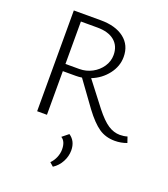

<svg xmlns="http://www.w3.org/2000/svg" viewBox="-166 -775 1030 1178"><g transform="rotate(20 349.0 -185.5)"><path d="M698 -6Q660 8 620 8Q560 8 515.5 -22.5Q471 -53 418 -124L299 -288Q280 -285 259 -285H175V0H111V-658H287Q384 -658 440 -614.5Q496 -571 496 -494Q496 -433 456 -381Q416 -329 353 -304L474 -147Q522 -86 559.5 -61.5Q597 -37 637 -37Q663 -37 685 -44ZM266 -332Q310 -332 348.5 -352.5Q387 -373 410.5 -408Q434 -443 434 -484Q434 -543 394.5 -576Q355 -609 282 -609H175V-332ZM294 266Q313 247 324 221Q335 195 335 169Q335 116 304 97L345 64Q390 94 390 155Q390 193 371 229Q352 265 318 287Z"/></g></svg>

Font: Ysabeau Semilight
Style: Regular
Weight: 300
Designer: Christian Thalmann (Catharsis Fonts)
Version: Version 0.003